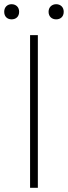

<svg xmlns="http://www.w3.org/2000/svg" viewBox="-33 -893 323 913"><path d="M110 0H147V-726H110ZM22 -801C43 -801 58 -814 58 -837C58 -859 43 -873 22 -873C2 -873 -13 -859 -13 -837C-13 -814 2 -801 22 -801ZM234 -801C255 -801 270 -814 270 -837C270 -859 255 -873 234 -873C214 -873 198 -859 198 -837C198 -814 214 -801 234 -801Z"/></svg>

Font: Noto Sans Japanese Thin
Style: Regular
Weight: 100
Designer: Ryoko NISHIZUKA (kana & ideographs); Paul D. Hunt (Latin, Greek & Cyrillic); Wenlong ZHANG (bopomofo); Sandoll Communica
Foundry: Adobe Systems Incorporated
Version: Version 1.000;PS 1;hotconv 1.0.78;makeotf.lib2.5.61930